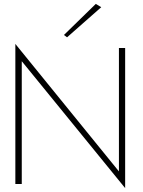

<svg xmlns="http://www.w3.org/2000/svg" viewBox="-20 -947 737 988"><path d="M501 -910 325 -755 309 -767 473 -927ZM592 -700H624V21L92 -632V0H59V-721L592 -65Z"/></svg>

Font: Jost* Thin
Style: Regular
Weight: 200
Version: Version 3.7